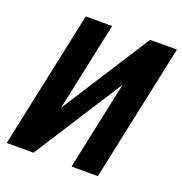

<svg xmlns="http://www.w3.org/2000/svg" viewBox="-128 -822 886 934"><g transform="rotate(20 315.0 -355.0)"><path d="M7.4 0 158.4 -710H294.8L197.2 -251L491.6 -710H630.4L479.4 0H343L440.6 -459L146.2 0Z"/></g></svg>

Font: Geist Mono
Style: Italic
Weight: 400
Italic angle: -12°
Monospace: yes
Designer: Basement.studio, Andrés Briganti, Mateo Zaragoza
Foundry: Basement.studio, Vercel, Andrés Briganti, Guido Ferreyra, Mateo Zaragoza
Version: Version 1.500